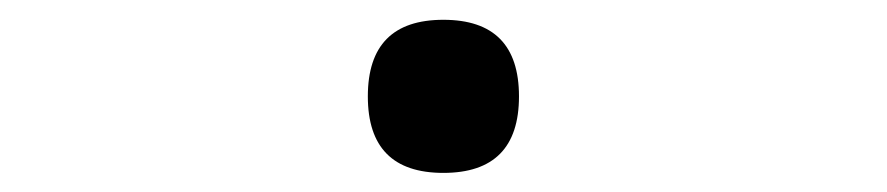

<svg xmlns="http://www.w3.org/2000/svg" viewBox="-20 -489 905 196"><path d="M355.5 -390.6Q355.5 -312.5 432.6 -312.5Q509.8 -312.5 509.8 -390.6Q509.8 -468.8 432.6 -468.8Q355.5 -468.8 355.5 -390.6Z"/></svg>

Font: OCR-B
Style: Regular
Weight: 400
Version: 1.1